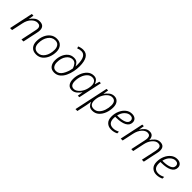

<svg xmlns="http://www.w3.org/2000/svg" viewBox="299 -2300 4065 4065"><g transform="rotate(45 2331.5 -267.0)"><path d="M28 2H88L142 -252Q165 -364 228.5 -427.5Q292 -491 359 -491Q450 -491 450 -405Q450 -380 441 -341L369 2H429L500 -334Q504 -351 507 -371.5Q510 -392 510 -411Q510 -544 373 -544Q300 -544 250 -500.5Q200 -457 173 -415H172L192 -534H142Z M809 9Q896 9 956 -41Q1016 -91 1047.5 -170Q1079 -249 1079 -337Q1079 -428 1030 -484.5Q981 -541 890 -541Q806 -541 745 -493.5Q684 -446 651 -367Q618 -288 618 -195Q618 -103 667 -47Q716 9 809 9ZM813 -40Q746 -40 711 -81Q676 -122 676 -194Q676 -323 735.5 -407.5Q795 -492 889 -492Q958 -492 989.5 -447.5Q1021 -403 1021 -343Q1021 -210 963 -125Q905 -40 813 -40Z M1351 10Q1430 10 1486 -36Q1542 -82 1576.5 -154.5Q1611 -227 1627 -309.5Q1643 -392 1643 -466Q1643 -613 1595.5 -691.5Q1548 -770 1448 -770Q1414 -770 1380.5 -762Q1347 -754 1322 -742L1337 -698Q1385 -721 1442 -721Q1585 -721 1585 -463Q1585 -436 1583 -408H1580Q1564 -447 1530 -480Q1496 -513 1431 -513Q1352 -513 1296.5 -466.5Q1241 -420 1211.5 -345.5Q1182 -271 1182 -186Q1182 -100 1224.5 -45Q1267 10 1351 10ZM1357 -40Q1297 -40 1268.5 -82Q1240 -124 1240 -188Q1240 -311 1297 -389Q1354 -467 1435 -467Q1491 -467 1523.5 -426.5Q1556 -386 1572 -334Q1551 -211 1496.5 -125.5Q1442 -40 1357 -40Z M1877 10Q1941 10 1991 -32Q2041 -74 2071 -119H2074L2054 0H2100L2213 -532H2168L2139 -430H2135Q2123 -470 2090.5 -506Q2058 -542 1997 -542Q1914 -542 1855 -488Q1796 -434 1764 -350Q1732 -266 1732 -176Q1732 -88 1770.5 -39Q1809 10 1877 10ZM1893 -39Q1790 -39 1790 -175Q1790 -254 1815.5 -327Q1841 -400 1888.5 -446.5Q1936 -493 2001 -493Q2052 -493 2081.5 -458Q2111 -423 2111 -362Q2111 -342 2108.5 -318.5Q2106 -295 2099 -265Q2076 -169 2015 -104Q1954 -39 1893 -39Z M2220 236H2277L2325 12Q2338 -47 2344 -102H2348Q2360 -59 2395 -24.5Q2430 10 2494 10Q2581 10 2640.5 -44Q2700 -98 2731 -182Q2762 -266 2762 -356Q2762 -444 2720.5 -493Q2679 -542 2611 -542Q2544 -542 2494.5 -501.5Q2445 -461 2413 -413H2410L2430 -532H2383ZM2491 -39Q2371 -39 2371 -171Q2371 -254 2403 -327.5Q2435 -401 2486 -447Q2537 -493 2594 -493Q2703 -493 2703 -357Q2703 -280 2678.5 -207Q2654 -134 2606.5 -86.5Q2559 -39 2491 -39Z M3058 10Q3104 10 3141.5 -0.5Q3179 -11 3209 -26V-76Q3178 -61 3143.5 -50Q3109 -39 3069 -39Q2927 -39 2927 -195Q2927 -208 2928 -221Q2929 -234 2930 -244H2956Q3106 -244 3192 -289Q3278 -334 3278 -423Q3278 -477 3241 -509.5Q3204 -542 3139 -542Q3060 -542 2999 -492.5Q2938 -443 2903.5 -363.5Q2869 -284 2869 -193Q2869 -92 2922.5 -41Q2976 10 3058 10ZM2939 -292Q2961 -388 3017.5 -440.5Q3074 -493 3134 -493Q3178 -493 3199.5 -472Q3221 -451 3221 -419Q3221 -352 3147.5 -322Q3074 -292 2966 -292Z M3339 0H3396L3450 -253Q3473 -363 3531.5 -428Q3590 -493 3652 -493Q3735 -493 3735 -405Q3735 -376 3726 -333L3655 0H3712L3767 -259Q3789 -364 3847 -428.5Q3905 -493 3967 -493Q4053 -493 4053 -405Q4053 -383 4045 -341L3972 0H4030L4100 -334Q4105 -354 4107.5 -373Q4110 -392 4110 -411Q4110 -542 3983 -542Q3915 -542 3866 -498Q3817 -454 3790 -408H3788Q3787 -470 3758 -506Q3729 -542 3668 -542Q3599 -542 3553.5 -499Q3508 -456 3483 -413H3479L3499 -532H3452Z M4412 10Q4458 10 4495.5 -0.5Q4533 -11 4563 -26V-76Q4532 -61 4497.5 -50Q4463 -39 4423 -39Q4281 -39 4281 -195Q4281 -208 4282 -221Q4283 -234 4284 -244H4310Q4460 -244 4546 -289Q4632 -334 4632 -423Q4632 -477 4595 -509.5Q4558 -542 4493 -542Q4414 -542 4353 -492.5Q4292 -443 4257.5 -363.5Q4223 -284 4223 -193Q4223 -92 4276.5 -41Q4330 10 4412 10ZM4293 -292Q4315 -388 4371.5 -440.5Q4428 -493 4488 -493Q4532 -493 4553.5 -472Q4575 -451 4575 -419Q4575 -352 4501.5 -322Q4428 -292 4320 -292Z"/></g></svg>

Font: Noto Sans UI Light
Style: Italic
Weight: 300
Italic angle: -12°
Designer: Monotype Design Team
Foundry: Monotype Imaging Inc.
Version: Version 1.901